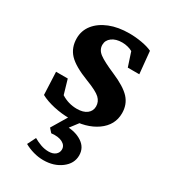

<svg xmlns="http://www.w3.org/2000/svg" viewBox="-163 -517 726 818"><g transform="rotate(30 199.5 -108.5)"><path d="M189.5 7.8Q150.4 7.8 111.3 -1Q72.3 -9.8 45.9 -24.4L41 -135.7H98.6L119.1 -65.4Q154.3 -43 196.3 -43Q227.5 -43 245.1 -56.6Q262.7 -70.3 262.7 -92.8Q262.7 -116.2 245.1 -132.8Q227.5 -149.4 173.8 -169.9Q102.5 -197.3 74.2 -227.5Q45.9 -257.8 45.9 -303.7Q45.9 -341.8 69.3 -371.1Q92.8 -400.4 134.3 -417Q175.8 -433.6 230.5 -433.6Q260.7 -433.6 291.5 -428.2Q322.3 -422.9 342.8 -413.1L353.5 -303.7H296.9L274.4 -372.1Q264.6 -377.9 251 -381.3Q237.3 -384.8 223.6 -384.8Q192.4 -384.8 173.3 -370.6Q154.3 -356.4 154.3 -334Q154.3 -309.6 176.3 -293Q198.2 -276.4 254.9 -252Q319.3 -224.6 346.2 -195.3Q373 -166 373 -123Q373 -64.5 321.8 -28.3Q270.5 7.8 189.5 7.8ZM181.6 217.8Q157.2 217.8 132.8 210.9Q108.4 204.1 87.9 192.4L108.4 151.4Q125 161.1 144 168Q163.1 174.8 182.6 174.8Q204.1 174.8 216.3 164.6Q228.5 154.3 228.5 138.7Q228.5 119.1 208.5 108.4Q188.5 97.7 154.3 101.6L137.7 83L194.3 -11.7H249L186.5 70.3L191.4 43Q240.2 43 272.5 64.5Q304.7 85.9 304.7 124Q304.7 164.1 269 190.9Q233.4 217.8 181.6 217.8Z"/></g></svg>

Font: Crimson Pro SemiBold
Style: Regular
Weight: 600
Designer: Jacques Le Bailly
Foundry: Baron von Fonthausen
Version: Version 1.003